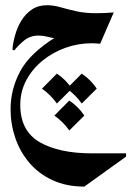

<svg xmlns="http://www.w3.org/2000/svg" viewBox="-20 -353 491 717"><path d="M294.9 343.8Q227.5 343.8 176 319.8Q124.5 295.9 89.6 254.9Q54.7 213.9 37.1 162.1Q19.5 110.4 19.5 54.7Q19.5 -19.5 55.4 -86.7Q91.3 -153.8 186.5 -213.4L187.5 -210Q172.9 -211.4 156.7 -215.8Q140.6 -220.2 124 -220.2Q91.8 -220.2 68.4 -200.4Q44.9 -180.7 33.7 -164.6L26.4 -167.5Q28.3 -192.9 36.4 -221.7Q44.4 -250.5 59.8 -275.9Q75.2 -301.3 98.9 -317.4Q122.6 -333.5 155.8 -333.5Q179.7 -333.5 206.1 -325.9Q232.4 -318.4 264.9 -311Q297.4 -303.7 338.9 -303.7Q371.6 -303.7 404.8 -306.6L354 -189.5Q339.8 -191.4 321.8 -191.4Q271.5 -191.4 223.9 -174.3Q176.3 -157.2 138.4 -126.2Q100.6 -95.2 78.1 -53.2Q55.7 -11.2 55.7 38.6Q55.7 135.7 127.9 177.7Q200.2 219.7 324.7 219.7H450.7V231.9ZM238.8 22.5Q272.9 45.4 294.9 78.6L238.8 134.3Q216.8 102.5 183.1 78.6ZM192.4 -78.1Q226.6 -55.2 248.5 -22L192.4 33.7Q170.4 2 136.7 -22ZM285.2 -78.1Q319.3 -55.2 341.3 -22L285.2 33.7Q263.2 2 229.5 -22Z"/></svg>

Font: Lateef
Style: Bold
Weight: 700
Designer: SIL International
Foundry: SIL International
Version: Version 4.200